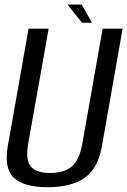

<svg xmlns="http://www.w3.org/2000/svg" viewBox="-20 -798 546 823"><path d="M184 4.5Q83.5 4.5 40 -35.2Q-3.5 -75 13.5 -172L102.5 -675H188.5L101 -183Q88.5 -112 112 -84.2Q135.5 -56.5 194.5 -56.5Q254.5 -56.5 287.5 -84.2Q320.5 -112 333 -183L420 -675H505.5L417 -172Q400 -75 342.2 -35.2Q284.5 4.5 184 4.5ZM331.5 -700.5 269.5 -778.5H330.5L374 -700.5Z"/></svg>

Font: Anybody
Style: Italic
Weight: 400
Italic angle: -10°
Designer: Tyler Finck
Foundry: Etcetera Type Company
Version: Version 1.010; ttfautohint (v1.8.3) -l 8 -r 50 -G 200 -x 14 